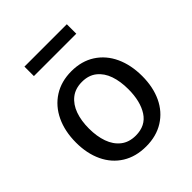

<svg xmlns="http://www.w3.org/2000/svg" viewBox="-199 -836 971 971"><g transform="rotate(-45 286.0 -350.5)"><path d="M48.1 -255Q48.1 -335.2 77.2 -396.8Q106.4 -458.4 160.3 -492.7Q214.3 -527 286.8 -527Q359.7 -527 413.2 -492.5Q466.6 -457.9 494.9 -396.7Q523.1 -335.4 523.1 -256.2Q523.1 -177.7 494.8 -117.5Q466.4 -57.4 412.6 -23.7Q358.8 10 285.8 10Q212.2 10 158.5 -23.4Q104.8 -56.9 76.5 -116.8Q48.1 -176.8 48.1 -255ZM426.6 -258.9Q426.6 -315 411.7 -358.1Q396.7 -401.1 365.4 -426.1Q334.2 -451.1 286.8 -451.1Q238.8 -451.1 207.1 -426Q175.4 -400.8 160 -357.8Q144.6 -314.7 144.6 -258.9Q144.6 -203.4 160 -160Q175.4 -116.6 207.2 -91.3Q239.1 -66 287.4 -66Q357.9 -66 392.3 -119.1Q426.6 -172.2 426.6 -258.9ZM438.6 -643.4H135.5V-711.1H438.6Z"/></g></svg>

Font: Public Sans VF
Style: Regular
Weight: 400
Designer: Pablo Impallari, Rodrigo Fuenzalida (Modified by Dan O. Williams and USWDS)
Version: Version 1.003